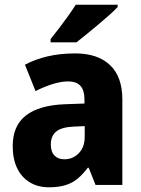

<svg xmlns="http://www.w3.org/2000/svg" viewBox="-20 -786 601 816"><path d="M300 -559Q395 -559 447.5 -509.5Q500 -460 500 -363V0H386L357 -73H353Q332 -45 309.5 -26.5Q287 -8 258 1Q229 10 188 10Q141 10 106 -11.5Q71 -33 52.5 -72Q34 -111 34 -165Q34 -252 90.5 -295.5Q147 -339 256 -343L339 -346V-361Q339 -403 321.5 -421.5Q304 -440 270 -440Q240 -440 204.5 -429Q169 -418 131 -399L86 -511Q129 -534 182.5 -546.5Q236 -559 300 -559ZM295 -248Q242 -246 219 -227Q196 -208 196 -172Q196 -141 211.5 -125Q227 -109 253 -109Q290 -109 315 -135Q340 -161 340 -204V-250ZM480 -756Q467 -742 445 -722.5Q423 -703 397.5 -681.5Q372 -660 348 -640.5Q324 -621 305 -606H195V-620Q212 -641 231.5 -666.5Q251 -692 269.5 -718Q288 -744 302 -766H480Z"/></svg>

Font: Noto Sans Khmer SemiCondensed ExtraBold
Style: Regular
Weight: 800
Width: 4
Designer: Danh Hong and the Monotype Design Team
Foundry: Monotype Imaging Inc.
Version: Version 2.004